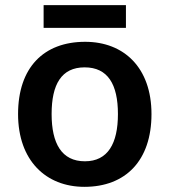

<svg xmlns="http://www.w3.org/2000/svg" viewBox="-20 -714 657 744"><path d="M468 -694H149V-606H468ZM567 -272C567 -452 460 -552 310 -552C149 -552 50 -452 50 -272C50 -92 158 10 307 10C467 10 567 -92 567 -272ZM180 -272C180 -387 218 -453 308 -453C398 -453 437 -387 437 -272C437 -158 398 -89 309 -89C219 -89 180 -158 180 -272Z"/></svg>

Font: Noto Sans Georgian SemiBold
Style: Regular
Weight: 600
Designer: Monotype Design Team, Akaki Razmadze
Foundry: Google LLC
Version: Version 2.005